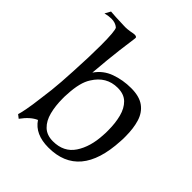

<svg xmlns="http://www.w3.org/2000/svg" viewBox="-190 -792 929 929"><g transform="rotate(45 274.5 -327.5)"><path d="M88 15 70 1Q74 -10 80.5 -43Q87 -76 94 -134Q99 -168 102 -197Q105 -226 107.5 -258.5Q110 -291 112 -333Q115 -386 116.5 -433.5Q118 -481 118 -518Q118 -565 115.5 -594.5Q113 -624 108 -630Q90 -645 63 -645Q45 -645 21 -639L37 -668Q48 -667 73 -665.5Q98 -664 138 -663Q152 -663 171 -666Q180 -668 187 -669Q194 -670 197 -670Q214 -670 211 -657Q207 -632 198.5 -562.5Q190 -493 182 -395Q212 -439 262 -457Q312 -475 368 -475Q424 -475 456 -452Q488 -429 501 -387.5Q514 -346 514 -290Q514 -282 514 -273.5Q514 -265 513 -256Q499 12 288 12Q197 12 158 -47Q122 -32 88 15ZM282 -25Q356 -25 392.5 -80Q429 -135 433 -219Q434 -227 434 -235.5Q434 -244 434 -251Q434 -301 423.5 -341.5Q413 -382 388.5 -406Q364 -430 321 -430Q244 -430 201 -360Q174 -319 170 -236Q169 -228 169 -220Q169 -212 169 -204Q169 -155 179.5 -114Q190 -73 215 -49Q240 -25 282 -25Z"/></g></svg>

Font: Luxurious Roman
Style: Regular
Weight: 400
Designer: Robert E. Leuschke
Foundry: Robert E. Leuschke
Version: Version 1.010; ttfautohint (v1.8.3)